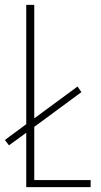

<svg xmlns="http://www.w3.org/2000/svg" viewBox="-20 -770 414 790"><path d="M353 -29V0H88V-224L17 -172L0 -194L88 -259V-750H121V-283L299 -414L315 -391L121 -248V-29Z"/></svg>

Font: Poiret One
Style: Regular
Weight: 400
Designer: Denis Masharov (denis.masharov@gmail.com), Cyreal (Charset Expansion)
Foundry: Denis Masharov
Version: Version 1.101